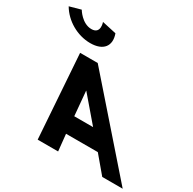

<svg xmlns="http://www.w3.org/2000/svg" viewBox="-605 -1397 1653 1643"><g transform="rotate(30 221.5 -576.0)"><path d="M-47.6 -1152C-47.6 -1152 -9.9 -1049 -103.9 -1049C-197.9 -1049 -257.6 -1152 -257.6 -1152L-368.9 -1121C-306.4 -1014 -181.4 -940 -52.4 -940C76.6 -940 131.6 -1014 93.1 -1121ZM89 -825H-85L-28 0H174L157 -165H471L610 0H812ZM329 -330H143L121.5 -570H123.5Z"/></g></svg>

Font: Hussar
Style: BdOpOblFive
Weight: 700
Foundry: Cannot Into Space Fonts
Version: Version 2.00